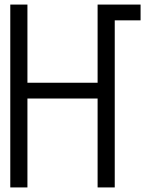

<svg xmlns="http://www.w3.org/2000/svg" viewBox="-20 -820 640 840"><path d="M448 -731V-800H595V-731ZM407 0V-800H482V0ZM25 0V-800H100V0ZM54 -389V-458H453V-389Z"/></svg>

Font: Victor Mono
Style: Regular
Weight: 400
Monospace: yes
Designer: Rune Bjørnerås
Version: Version 1.561;gftools[0.9.30]